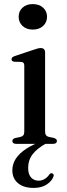

<svg xmlns="http://www.w3.org/2000/svg" viewBox="-20 -705 326 941"><path d="M196.5 -17 205.5 -1.5Q163 21.5 140.5 50.2Q118 79 118 118Q118 149 132.2 164.8Q146.5 180.5 169 180.5Q185 180.5 198.8 172.2Q212.5 164 221 151Q224.5 146.5 227.8 144.8Q231 143 235.5 144.5Q239.5 145.5 242.2 149.8Q245 154 241.5 161.5Q234 182.5 209 199.2Q184 216 145 216Q96 216 68.2 192.8Q40.5 169.5 40.5 129.5Q40.5 99.5 57.2 73.2Q74 47 108.5 24.2Q143 1.5 196.5 -17ZM201 -447.5V-60.5Q201 -48.5 205.8 -42.2Q210.5 -36 219.5 -34L244 -29Q251.5 -26.5 255.2 -23Q259 -19.5 259 -14Q259 -7.5 254.2 -3.8Q249.5 0 240 0H59Q49.5 0 45 -3.8Q40.5 -7.5 40.5 -14Q40.5 -19 44 -22.8Q47.5 -26.5 55 -28.5L80.5 -34Q90 -36.5 94.5 -42.2Q99 -48 99 -60V-382.5Q99 -392 95.8 -396.2Q92.5 -400.5 85 -401.5L50 -402.5Q42.5 -403.5 39.5 -406.8Q36.5 -410 36.5 -414.5Q36.5 -420 40 -423.5Q43.5 -427 53 -430.5L143 -460.5Q157 -465.5 165.2 -467.5Q173.5 -469.5 179 -469.5Q190.5 -469.5 195.8 -463.8Q201 -458 201 -447.5ZM140.5 -560Q109.5 -560 90.5 -577.8Q71.5 -595.5 71.5 -623Q71.5 -650.5 90.8 -667.8Q110 -685 140.5 -685Q172 -685 191.2 -667.5Q210.5 -650 210.5 -623Q210.5 -595.5 191.2 -577.8Q172 -560 140.5 -560Z"/></svg>

Font: Fraunces 48pt
Style: Regular
Weight: 400
Version: Version 1.000;[b76b70a41]